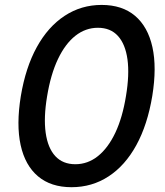

<svg xmlns="http://www.w3.org/2000/svg" viewBox="-20 -758 679 788"><path d="M273.4 10.3Q189 10.3 136 -34.4Q83 -79.1 64.7 -162.6Q46.4 -246.1 65.4 -363.3Q85 -481 131.1 -564.7Q177.2 -648.4 245.4 -693.1Q313.5 -737.8 397 -737.8Q481.4 -737.8 534.2 -693.1Q586.9 -648.4 605.5 -564.9Q624 -481.4 605 -364.3Q585.4 -246.1 539.6 -162.4Q493.7 -78.6 425.8 -34.2Q357.9 10.3 273.4 10.3ZM289.1 -84Q340.3 -84 382.1 -117.4Q423.8 -150.9 453.4 -213.4Q482.9 -275.9 497.1 -364.3Q511.7 -451.7 503.2 -514.2Q494.6 -576.7 464.1 -610.4Q433.6 -644 381.8 -644Q331.1 -644 289.3 -611.1Q247.6 -578.1 217.8 -515.4Q188 -452.6 173.3 -362.8Q158.7 -275.4 167.5 -212.9Q176.3 -150.4 207 -117.2Q237.8 -84 289.1 -84Z"/></svg>

Font: Inter 20pt Medium
Style: Italic
Weight: 500
Italic angle: -9.3988°
Version: Version 4.001;git-66647c0bb